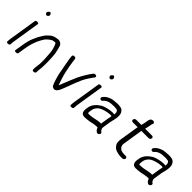

<svg xmlns="http://www.w3.org/2000/svg" viewBox="127 -1584 2505 2505"><g transform="rotate(45 1379.5 -331.0)"><path d="M124.5 -460 62.7 -70C61.3 -61.3 60.3 -52.4 59.7 -43.2L57.8 -13.5L57.8 -13C59.3 -3.1 76.1 0.3 89 -1C100.7 -2.4 114.1 -8.4 113.7 -20.8L114.4 -31.3L114.4 -31.9C114 -40 115 -52.9 117.7 -70L179.5 -460C180.8 -468.2 169.4 -475 154.3 -475C139.3 -475 125.8 -468.2 124.5 -460ZM164.1 -669.7C152.2 -659.6 147.4 -644.4 156.8 -632.3C164.4 -619.2 181.3 -611.8 197.7 -626.8C214.1 -640.9 211.5 -659.8 203 -669.2C196.2 -683.7 180.2 -691.1 164.1 -669.7Z M237.5 6C252.6 6 266.1 -0.8 267.4 -9L284.2 -115C294.2 -178.1 311.2 -236.7 335.1 -290.6C356.6 -337.3 362.7 -344 382.5 -375.8C396.1 -396.7 441.5 -433.2 465.2 -443.6C471 -445.8 485.9 -446.5 505.5 -450.2C508.7 -449.8 515.9 -447.1 522.9 -437.8C545.2 -388.1 556 -342 558.1 -299.7C559 -282.8 560.4 -264 562.2 -243.3C566.3 -195.4 563.6 -206.1 566 -153C566.8 -128.1 564.2 -96.1 558 -57C554.2 -33.1 553.1 -12.9 555 6.7C554.7 16.7 567.9 22.1 581.1 21.3C595.2 20.3 610.4 11.7 609.9 -1.2C610.4 -18.7 610.7 -42.4 614.2 -64.2C616.7 -80.3 618 -92.6 618 -102C617.5 -121.7 620.3 -137.4 619.4 -162.5C618.6 -190.4 620.7 -213.7 618.5 -241.9C615.4 -277.2 616.2 -320.5 608.6 -355.5C601.3 -390.1 594.5 -424.1 582.1 -463C582.1 -463 581.9 -462.6 581.9 -462.6C581.9 -462.6 581.8 -463 581.8 -463C568 -491.6 541.6 -508.6 505.2 -504.4C472.5 -500.4 444.5 -495.8 414.5 -477.4C398.7 -466.3 389.2 -458.3 382.2 -450.3C376.6 -445.8 371.5 -441.1 366.8 -436C356.3 -424 348 -417 336.1 -397.6C312 -362 290.2 -320.7 270.6 -272.4C254.3 -239 240.5 -186.1 229.2 -115L212.4 -9C211.1 -0.8 222.5 6 237.5 6Z M787.1 -465.3C788.4 -457.8 789.1 -452.4 789.3 -449.6C790.4 -428 795.4 -412.6 798.5 -387.2C802.8 -354.7 817.6 -289.1 822.7 -259.1L831.6 -208.1C838 -171.4 869.8 -58.2 888.8 -27.6C892.7 -20.8 902.2 -13.7 914.3 -9.6C948 2.3 967.9 -27 971.7 -30.5C980.7 -39.3 980.3 -44.1 986 -52.5C992.6 -62.7 1001.2 -83.3 1014.3 -117.4C1026.9 -151.5 1045.2 -200.6 1069.8 -264.5C1094 -326.3 1113.3 -367.6 1125.8 -386.7C1152.7 -428.2 1154.6 -433.6 1185.8 -477.2L1194.1 -487L1194.5 -487.9C1206.4 -501.9 1200.7 -516.7 1190 -522.6C1179.8 -526 1163.6 -525.5 1153.1 -517.9L1144.3 -507C1131.8 -491.7 1119 -473 1105.5 -451C1088.3 -422.2 1082.2 -416.2 1061.7 -378.1C1048.1 -355.9 1027.4 -310.6 998.2 -240.2C969 -168.8 950.4 -122.5 942.3 -100.7C940 -94.9 937.7 -89.9 935.3 -84.9C919.4 -130.9 909.6 -153.8 889.5 -226.1L877.5 -275.9C871.3 -308.7 865.9 -336.8 861 -359.5C853.5 -397 854.2 -412 847.5 -443.5C845.7 -450.4 849.4 -487.1 830.6 -497C817.2 -500.1 800.7 -498.9 792.9 -493.5C786.8 -485 785.5 -474.9 787.1 -465.3Z M1295.5 -460 1233.7 -70C1232.3 -61.3 1231.3 -52.4 1230.7 -43.2L1228.8 -13.5L1228.8 -13C1230.3 -3.1 1247.1 0.3 1260 -1C1271.7 -2.4 1285.1 -8.4 1284.7 -20.8L1285.4 -31.3L1285.4 -31.9C1285 -40 1286 -52.9 1288.7 -70L1350.5 -460C1351.8 -468.2 1340.4 -475 1325.3 -475C1310.3 -475 1296.8 -468.2 1295.5 -460ZM1335.1 -669.7C1323.2 -659.6 1318.4 -644.4 1327.8 -632.3C1335.4 -619.2 1352.3 -611.8 1368.7 -626.8C1385.1 -640.9 1382.5 -659.8 1374 -669.2C1367.2 -683.7 1351.2 -691.1 1335.1 -669.7Z M1554.8 -38.2 1555.4 -38.3 1579.9 -43.4C1598.1 -47.4 1608.6 -50.7 1624.3 -52.1C1641.5 -53.5 1646 -56 1656.2 -56H1683.2C1691.8 -34.2 1700.5 -18.9 1714.5 -9.8L1724.2 -2.9C1738.6 6.7 1756.4 -3.3 1764.5 -14.4C1772.5 -25.5 1772.7 -41.6 1759.9 -50.1L1749.9 -57.2L1749.6 -57.4C1748.5 -58.1 1744.5 -62.6 1740.3 -71.6C1731.4 -90.8 1730.3 -91 1734.9 -120.5L1749.8 -214.5C1752.1 -228.6 1757.2 -250.6 1760 -263.2C1760.9 -267.2 1766.3 -271.8 1765.3 -285.5C1766.2 -288.9 1767.2 -292.7 1768.1 -298C1776 -332.1 1777.1 -364.8 1770.2 -393.1C1767.2 -405.9 1759 -418.9 1746.4 -433.8C1731 -452.1 1698.8 -459 1651.4 -459H1650.9L1650.4 -459C1607.2 -456.4 1575.3 -453.5 1557 -449.7L1556.3 -449.6L1555.6 -449.4C1510.4 -435.1 1476.5 -416.4 1456.1 -391.6L1447.7 -381.8C1435 -367.9 1438.7 -351.4 1447.8 -344C1457 -336.6 1474.9 -335.6 1487.2 -350.4L1495.5 -360.2C1514.5 -381.1 1554.3 -397.6 1587.1 -400C1624 -402.7 1650.5 -405 1692.3 -398.7C1697 -398 1704.6 -393.8 1711.4 -381.6L1711.7 -381L1712 -380.5C1718 -371.7 1721 -357 1718.7 -330.6C1711.2 -332 1699.5 -333 1685.4 -333C1635 -333 1549.9 -310.9 1522.1 -293.7C1462.7 -256.9 1424.9 -212.7 1412.5 -161.5C1397.6 -99.8 1393.8 -30 1466.1 -30C1489.1 -30 1517.8 -32.8 1554.8 -38.2ZM1681.9 -133C1681.4 -129.6 1681.1 -127.8 1680.6 -123.5H1668.2C1658.3 -123.5 1649.9 -123.1 1642.4 -121.7C1617.8 -117.1 1611.2 -118.8 1573.5 -109L1550.5 -104.2C1525.1 -99.6 1500.9 -97.5 1474.8 -97.5C1466.9 -97.5 1464.8 -99.5 1463.5 -103.6C1460 -113.6 1467.3 -169.3 1475.4 -186.9C1493.1 -225 1520.6 -250.7 1563.6 -265.9C1573.1 -269 1584.9 -272.8 1599.1 -277.4C1623.9 -285.6 1645.9 -287 1676.7 -290.5H1698.4C1699.9 -290.5 1703.2 -289.8 1708.5 -284.8C1705.1 -274.2 1701.3 -255.1 1696.8 -227Z M2206.9 -53H2168.4C2159.9 -53 2142.7 -56 2118.9 -62.5C2110.6 -64.4 2082 -92.4 2079.7 -101.3C2074.2 -122.8 2071.4 -123.7 2077 -159.4L2117.1 -412.5C2118.1 -418.8 2119.1 -424 2120.1 -428H2253.3C2268.3 -428 2282.8 -440.5 2285.1 -455.5C2287.5 -470.5 2277 -483 2262 -483H2134.1L2147.1 -538.1L2153.8 -580.5C2153.8 -580.5 2182.7 -624.9 2138.6 -630.8C2113.5 -634.2 2096 -617.9 2089.2 -599.5C2087.1 -593.8 2085.6 -587.5 2084.5 -580.5L2077.9 -538.9L2064.6 -483H1969C1954 -483 1939.5 -470.5 1937.1 -455.5C1934.8 -440.5 1945.2 -428 1960.3 -428H2051.5L2047 -404.1L2007.9 -157.2C2001.7 -118.3 2004.2 -87.7 2018.7 -65.5C2031.9 -45.4 2046.5 -30.6 2063.8 -21.4C2089.5 -7.9 2136.7 2 2166.9 2H2192.9C2203 2 2215.2 -0.5 2223.6 -10.8C2227.1 -15.2 2229.2 -20.4 2230 -25.5C2232.4 -40.5 2221.9 -53 2206.9 -53Z M2498.8 -38.2 2499.4 -38.3 2523.9 -43.4C2542.1 -47.4 2552.6 -50.7 2568.3 -52.1C2585.5 -53.5 2590 -56 2600.2 -56H2627.2C2635.8 -34.2 2644.5 -18.9 2658.5 -9.8L2668.2 -2.9C2682.6 6.7 2700.4 -3.3 2708.5 -14.4C2716.5 -25.5 2716.7 -41.6 2703.9 -50.1L2693.9 -57.2L2693.6 -57.4C2692.5 -58.1 2688.5 -62.6 2684.3 -71.6C2675.4 -90.8 2674.3 -91 2678.9 -120.5L2693.8 -214.5C2696.1 -228.6 2701.2 -250.6 2704 -263.2C2704.9 -267.2 2710.3 -271.8 2709.3 -285.5C2710.2 -288.9 2711.2 -292.7 2712.1 -298C2720 -332.1 2721.1 -364.8 2714.2 -393.1C2711.2 -405.9 2703 -418.9 2690.4 -433.8C2675 -452.1 2642.8 -459 2595.4 -459H2594.9L2594.4 -459C2551.2 -456.4 2519.3 -453.5 2501 -449.7L2500.3 -449.6L2499.6 -449.4C2454.4 -435.1 2420.5 -416.4 2400.1 -391.6L2391.7 -381.8C2379 -367.9 2382.7 -351.4 2391.8 -344C2401 -336.6 2418.9 -335.6 2431.2 -350.4L2439.5 -360.2C2458.5 -381.1 2498.3 -397.6 2531.1 -400C2568 -402.7 2594.5 -405 2636.3 -398.7C2641 -398 2648.6 -393.8 2655.4 -381.6L2655.7 -381L2656 -380.5C2662 -371.7 2665 -357 2662.7 -330.6C2655.2 -332 2643.5 -333 2629.4 -333C2579 -333 2493.9 -310.9 2466.1 -293.7C2406.7 -256.9 2368.9 -212.7 2356.5 -161.5C2341.6 -99.8 2337.8 -30 2410.1 -30C2433.1 -30 2461.8 -32.8 2498.8 -38.2ZM2625.9 -133C2625.4 -129.6 2625.1 -127.8 2624.6 -123.5H2612.2C2602.3 -123.5 2593.9 -123.1 2586.4 -121.7C2561.8 -117.1 2555.2 -118.8 2517.5 -109L2494.5 -104.2C2469.1 -99.6 2444.9 -97.5 2418.8 -97.5C2410.9 -97.5 2408.8 -99.5 2407.5 -103.6C2404 -113.6 2411.3 -169.3 2419.4 -186.9C2437.1 -225 2464.6 -250.7 2507.6 -265.9C2517.1 -269 2528.9 -272.8 2543.1 -277.4C2567.9 -285.6 2589.9 -287 2620.7 -290.5H2642.4C2643.9 -290.5 2647.2 -289.8 2652.5 -284.8C2649.1 -274.2 2645.3 -255.1 2640.8 -227Z"/></g></svg>

Font: MewTooHand
Style: BdIta
Weight: 400
Designer: Mew Too, Robert Jablonski
Version: Version 0.77